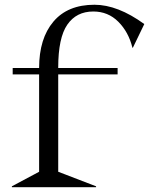

<svg xmlns="http://www.w3.org/2000/svg" viewBox="-20 -785 625 805"><path d="M473.1 -473.1H224.1V-64.9L382.8 -3.9V0H29.8V-3.9L144 -64.9V-473.1H33.2V-500H144Q144 -623.5 203.9 -694.3Q263.7 -765.1 376 -765.1Q473.6 -765.1 585 -684.1L537.1 -585H535.2Q519 -650.9 476.1 -693.8Q433.1 -736.8 371.1 -736.8Q300.3 -736.8 262.2 -681.6Q224.1 -626.5 224.1 -502V-500H473.1Z"/></svg>

Font: Messapia
Style: Regular
Weight: 400
Designer: Luca Marsano
Foundry: Collletttivo
Version: Version 1.000;FEAKit 1.0